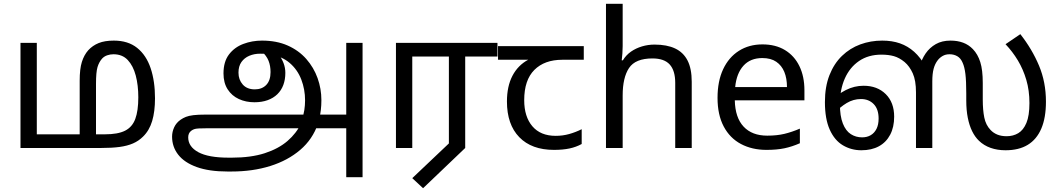

<svg xmlns="http://www.w3.org/2000/svg" viewBox="-20 -780 5596 1012"><path d="M580 -566Q655 -566 703 -527.5Q751 -489 774 -420.5Q797 -352 797 -262Q797 -192 782 -142Q767 -92 734 -60Q711 -37 681 -24Q651 -11 610.5 -5.5Q570 0 512 0H88V-554H174V-72H400V-355Q400 -417 411.5 -453.5Q423 -490 445 -515Q468 -540 500 -553Q532 -566 580 -566ZM578 -494Q561 -494 545 -488.5Q529 -483 518 -471Q502 -453 494 -426.5Q486 -400 486 -338V-72H533Q601 -72 639 -91Q677 -110 693 -153Q709 -196 709 -267Q709 -331 695.5 -382Q682 -433 653.5 -463.5Q625 -494 578 -494Z M1179 124Q1082 124 1017 100.5Q952 77 919.5 35.5Q887 -6 887 -60Q887 -85 898 -109Q909 -133 932 -149Q945 -158 960 -164Q975 -170 999.5 -173Q1024 -176 1064 -176H1811L1814 -104H1075Q1044 -104 1027.5 -103Q1011 -102 1003 -99Q995 -96 987 -90Q972 -78 972 -56Q972 -7 1025 22Q1078 51 1185 51H1202Q1303 51 1375.5 27.5Q1448 4 1495.5 -37Q1543 -78 1567 -130L1571 -149Q1580 -174 1584 -199.5Q1588 -225 1588 -251Q1588 -309 1568 -361Q1548 -413 1506.5 -448.5Q1465 -484 1400 -494Q1387 -496 1375.5 -496.5Q1364 -497 1351 -497Q1320 -497 1294 -486Q1268 -475 1252.5 -453Q1237 -431 1237 -397Q1237 -360 1259.5 -334.5Q1282 -309 1323 -309Q1361 -309 1383.5 -332.5Q1406 -356 1406 -400Q1406 -433 1395.5 -459.5Q1385 -486 1359 -510L1416 -527Q1434 -512 1449.5 -492Q1465 -472 1474.5 -447.5Q1484 -423 1484 -396Q1484 -361 1473.5 -332.5Q1463 -304 1442 -283.5Q1421 -263 1390.5 -252Q1360 -241 1321 -241Q1276 -241 1239 -258Q1202 -275 1180 -309Q1158 -343 1158 -393Q1158 -455 1187 -493Q1216 -531 1262.5 -548.5Q1309 -566 1361 -566Q1438 -566 1496.5 -540Q1555 -514 1594.5 -469Q1634 -424 1654 -368Q1674 -312 1674 -252Q1674 -225 1671 -199.5Q1668 -174 1662 -150L1656 -128Q1628 -46 1562.5 10Q1497 66 1404.5 95Q1312 124 1200 124ZM1805 154V-554H1891V154Z M2210 212 2153 159 2346 -24V-482H2153V0H2067V-554H2602V-482H2432V0Z M2900 10Q2782 10 2717 -57Q2652 -124 2652 -245Q2652 -325 2681 -380.5Q2710 -436 2764 -465H2605V-537H3057V-465H2944Q2850 -465 2796.5 -411.5Q2743 -358 2743 -252Q2743 -165 2786 -114.5Q2829 -64 2909 -64Q2946 -64 2980 -73.5Q3014 -83 3046 -99V-21Q3017 -5 2982 2.5Q2947 10 2900 10Z M3262 -537Q3262 -518 3260.5 -498Q3259 -478 3257 -462H3263Q3280 -490 3306 -508Q3332 -526 3364 -535.5Q3396 -545 3430 -545Q3495 -545 3538.5 -524.5Q3582 -504 3604 -461Q3626 -418 3626 -349V0H3539V-343Q3539 -408 3510 -440Q3481 -472 3419 -472Q3329 -472 3295.5 -421.5Q3262 -371 3262 -277V0H3174V-760H3262Z M3999 -546Q4068 -546 4117.5 -516Q4167 -486 4193.5 -431.5Q4220 -377 4220 -304V-251H3853Q3855 -160 3899.5 -112.5Q3944 -65 4024 -65Q4075 -65 4114.5 -74.5Q4154 -84 4196 -102V-25Q4155 -7 4115 1.5Q4075 10 4020 10Q3944 10 3885.5 -21Q3827 -52 3794.5 -113.5Q3762 -175 3762 -264Q3762 -352 3791.5 -415Q3821 -478 3874.5 -512Q3928 -546 3999 -546ZM3998 -474Q3935 -474 3898.5 -433.5Q3862 -393 3855 -321H4128Q4128 -367 4114 -401Q4100 -435 4071.5 -454.5Q4043 -474 3998 -474Z M4520 12Q4467 12 4423 -14Q4379 -40 4353.5 -96.5Q4328 -153 4328 -242Q4328 -323 4352 -384Q4376 -445 4418 -485.5Q4460 -526 4514.5 -546Q4569 -566 4630 -566Q4682 -566 4723.5 -551.5Q4765 -537 4798.5 -507Q4832 -477 4858 -430L4829 -433Q4838 -468 4859 -498.5Q4880 -529 4912.5 -547.5Q4945 -566 4990 -566Q5027 -566 5056.5 -555Q5086 -544 5108 -521Q5134 -494 5147 -452.5Q5160 -411 5160 -343V-255Q5160 -200 5168 -160.5Q5176 -121 5201 -95Q5216 -79 5237 -70.5Q5258 -62 5286 -62Q5320 -62 5347 -78Q5374 -94 5390 -132Q5406 -170 5406 -237Q5406 -303 5389.5 -359Q5373 -415 5345 -461.5Q5317 -508 5280 -547L5358 -600Q5420 -521 5456.5 -434Q5493 -347 5493 -244Q5493 -159 5468.5 -102Q5444 -45 5397 -16.5Q5350 12 5280 12Q5237 12 5201.5 -0.5Q5166 -13 5140 -38Q5119 -58 5104 -88.5Q5089 -119 5081 -159.5Q5073 -200 5073 -250V-288Q5073 -353 5068.5 -390Q5064 -427 5054 -449Q5044 -473 5026 -483.5Q5008 -494 4985 -494Q4964 -494 4948.5 -485Q4933 -476 4923 -463Q4908 -444 4901 -417.5Q4894 -391 4894 -351V0H4808V-293Q4808 -356 4791 -393.5Q4774 -431 4748 -453Q4720 -476 4691.5 -484Q4663 -492 4626 -492Q4557 -492 4508 -458.5Q4459 -425 4433 -366.5Q4407 -308 4407 -232Q4407 -168 4422.5 -129Q4438 -90 4464.5 -73Q4491 -56 4524 -56Q4550 -56 4569.5 -67.5Q4589 -79 4600 -101Q4611 -123 4611 -155Q4611 -205 4585 -231.5Q4559 -258 4518 -258Q4478 -258 4443 -237Q4408 -216 4379 -184L4364 -248Q4394 -283 4438.5 -305.5Q4483 -328 4532 -328Q4604 -328 4648.5 -284Q4693 -240 4693 -165Q4693 -110 4672 -70Q4651 -30 4612.5 -9Q4574 12 4520 12Z"/></svg>

Font: ltamil05
Style: Book
Weight: 400
Designer: Jelle Bosma - Monotype Design Team
Foundry: Monotype Imaging Inc.
Version: Version 2.003